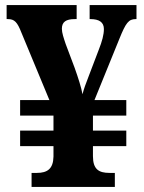

<svg xmlns="http://www.w3.org/2000/svg" viewBox="-20 -734 565 754"><path d="M104 0H431V-55H410C368 -55 345 -69 345 -121V-160H476V-221H345V-280H476V-341H351L449 -582C474 -644 485 -659 513 -659H516V-714H332V-659H335C369 -659 388 -647 388 -620C388 -598 381 -572 368 -539L328 -434C317 -406 309 -384 304 -364C299 -391 288 -426 273 -468L238 -561C230 -585 223 -605 223 -621C223 -648 239 -659 274 -659H281V-714H6V-659H11C37 -659 48 -647 64 -606L174 -341H59V-280H190V-221H59V-160H190V-119C189 -71 166 -55 125 -55H104Z"/></svg>

Font: Noto Serif Armenian SemiCondensed
Style: Bold
Weight: 700
Width: 4
Designer: Monotype Design Team
Foundry: Monotype Imaging Inc.
Version: Version 2.008